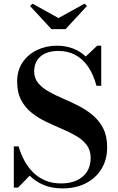

<svg xmlns="http://www.w3.org/2000/svg" viewBox="-20 -1008 638 1042"><path d="M320 14.5Q261.5 14.5 217.2 -4Q173 -22.5 141 -54.5L78 10H55V-213.5H81Q92.5 -174 111.5 -138Q130.5 -102 158.5 -73.8Q186.5 -45.5 224.5 -29Q262.5 -12.5 311.5 -12.5Q361 -12.5 397 -29.2Q433 -46 452.5 -76.8Q472 -107.5 472 -151Q472 -193 450.2 -221.5Q428.5 -250 393 -270.5Q357.5 -291 315 -309Q272.5 -327 229.8 -347.5Q187 -368 151.5 -396.2Q116 -424.5 94.5 -465.5Q73 -506.5 73 -566Q73 -626 102.5 -669.5Q132 -713 181.2 -736.5Q230.5 -760 289 -760Q335.5 -760 375 -745.2Q414.5 -730.5 445.5 -701.5L507.5 -760H529.5V-542.5H503.5Q487.5 -603 458.8 -645.2Q430 -687.5 389.5 -709.5Q349 -731.5 298 -731.5Q234 -731.5 199.8 -701.5Q165.5 -671.5 165.5 -621Q165.5 -583.5 187 -557.5Q208.5 -531.5 243.8 -511.5Q279 -491.5 321.2 -473.5Q363.5 -455.5 405.8 -434Q448 -412.5 483.2 -383Q518.5 -353.5 540 -311.5Q561.5 -269.5 561.5 -209Q561.5 -141 530.5 -90.8Q499.5 -40.5 445 -13Q390.5 14.5 320 14.5ZM259 -850 143 -975.5 156.5 -988 297.5 -910 438.5 -988 452 -975.5 336 -850Z"/></svg>

Font: Bodoni Moda SC 9pt SemiBold
Style: Regular
Weight: 600
Designer: Owen Earl
Foundry: indestructible type
Version: Version 2.005